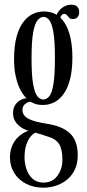

<svg xmlns="http://www.w3.org/2000/svg" viewBox="-20 -578 385 846"><path d="M171.5 249Q128 249 94.5 231.5Q61 214 42.5 184Q24 154 24 116Q24 88 32.5 67Q41 46 54 32Q67 18 80.8 9.5Q94.5 1 105 -2Q100.5 -3 89.8 -7.5Q79 -12 67 -21.2Q55 -30.5 46.2 -45Q37.5 -59.5 37.5 -80Q37.5 -101 46.5 -114.8Q55.5 -128.5 67.8 -135.8Q80 -143 89.5 -144Q91.5 -144.5 94.2 -144.8Q97 -145 97.5 -144.5Q91 -150 81.5 -163Q72 -176 63 -197Q54 -218 48 -247.8Q42 -277.5 42 -316.5Q42 -376.5 53.2 -417Q64.5 -457.5 83.5 -482Q102.5 -506.5 125.8 -517Q149 -527.5 173 -527.5Q215 -527.5 242.8 -503Q270.5 -478.5 284.8 -433.2Q299 -388 299 -325.5Q299 -267 288 -226.5Q277 -186 258.5 -161.5Q240 -137 217 -126.2Q194 -115.5 170.5 -115.5Q146.5 -115.5 132.8 -121.2Q119 -127 116 -128.5Q115.5 -129.5 114.8 -129.5Q114 -129.5 112.5 -129.5Q103.5 -129.5 91.2 -120.2Q79 -111 79 -93Q79 -70 103 -56Q127 -42 184.5 -33Q253.5 -23 288 9.2Q322.5 41.5 322.5 106Q322.5 144 309 171Q295.5 198 273.5 215.2Q251.5 232.5 224.8 240.8Q198 249 171.5 249ZM171.5 226.5Q210.5 226.5 232.8 196.8Q255 167 255 125.5Q255 79 240 56.2Q225 33.5 193 24.5Q181 20.5 170 17Q159 13.5 150.2 10.8Q141.5 8 136 6.5Q120 15 109.2 31.5Q98.5 48 93.2 69.5Q88 91 88 114.5Q88 142 96.8 167.8Q105.5 193.5 124 210Q142.5 226.5 171.5 226.5ZM170.5 -139.5Q185 -139.5 196.8 -153.2Q208.5 -167 215.2 -206.5Q222 -246 222 -323.5Q222 -397.5 215.2 -436.2Q208.5 -475 197.2 -489.2Q186 -503.5 172 -503.5Q158 -503.5 145.8 -489.2Q133.5 -475 126.2 -435.5Q119 -396 119 -321Q119 -244.5 126.2 -205.8Q133.5 -167 145.2 -153.2Q157 -139.5 170.5 -139.5ZM224 -494.5Q228 -521.5 248.8 -539.5Q269.5 -557.5 293.5 -557.5Q312 -557.5 320.5 -548.5Q329 -539.5 329 -524.5Q329 -510.5 321.5 -502.2Q314 -494 301 -494Q290.5 -494 285 -499.8Q279.5 -505.5 275.2 -511Q271 -516.5 262.5 -516.5Q256 -516.5 250.8 -510.2Q245.5 -504 245.5 -493.5Z"/></svg>

Font: Imbue 48pt
Style: Regular
Weight: 400
Designer: Tyler Finck
Foundry: Etcetera Type Company
Version: Version 1.102